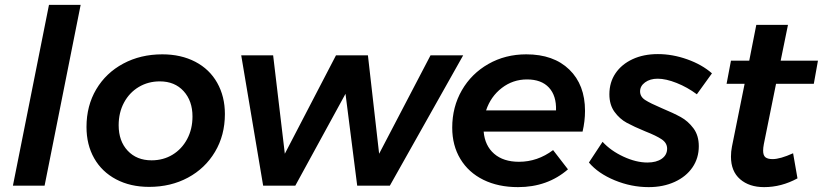

<svg xmlns="http://www.w3.org/2000/svg" viewBox="-20 -762 3377 788"><path d="M311 -742 163 0H33L181 -742Z M903 -294Q903 -207 862.5 -139Q822 -71 751.5 -33Q681 5 592 5Q515 5 456.5 -26Q398 -57 366.5 -112.5Q335 -168 335 -241Q335 -328 375 -395.5Q415 -463 486 -501Q557 -539 646 -539Q723 -539 781.5 -508.5Q840 -478 871.5 -422Q903 -366 903 -294ZM467 -248Q467 -183 504 -143.5Q541 -104 602 -104Q650 -104 688 -127Q726 -150 748 -191Q770 -232 770 -284Q770 -348 733.5 -388Q697 -428 636 -428Q588 -428 549.5 -405Q511 -382 489 -341Q467 -300 467 -248Z M1881 -535 1580 0H1446L1398 -377L1192 0H1060L970 -535H1101L1149 -131L1359 -535H1490L1536 -131L1747 -535Z M2381 -307Q2381 -265 2371 -222H1965Q1970 -164 2008 -131Q2046 -98 2110 -98Q2186 -98 2250 -146L2311 -67Q2227 6 2106 6Q2025 6 1964 -24Q1903 -54 1869.5 -109.5Q1836 -165 1836 -238Q1836 -323 1875.5 -391.5Q1915 -460 1984.5 -499.5Q2054 -539 2140 -539Q2252 -539 2316.5 -476.5Q2381 -414 2381 -307ZM2143 -436Q2085 -436 2039.5 -401Q1994 -366 1975 -309H2262Q2264 -369 2233 -402.5Q2202 -436 2143 -436Z M2397 -95 2453 -180Q2487 -143 2539 -119Q2591 -95 2637 -95Q2674 -95 2696 -110.5Q2718 -126 2718 -152Q2718 -175 2696 -190Q2674 -205 2628 -223Q2582 -242 2552.5 -258Q2523 -274 2502 -303Q2481 -332 2481 -375Q2481 -424 2506 -461Q2531 -498 2576 -519Q2621 -540 2680 -540Q2740 -540 2800.5 -518.5Q2861 -497 2902 -461L2840 -375Q2801 -404 2757 -421.5Q2713 -439 2679 -439Q2648 -439 2627.5 -424Q2607 -409 2607 -387Q2607 -365 2628 -351.5Q2649 -338 2696 -318Q2744 -298 2774 -281.5Q2804 -265 2826 -235.5Q2848 -206 2848 -162Q2848 -113 2822 -75Q2796 -37 2749 -15.5Q2702 6 2642 6Q2571 6 2503 -22Q2435 -50 2397 -95Z M3115 -171Q3112 -155 3112 -144Q3112 -124 3121.5 -116.5Q3131 -109 3151 -109Q3182 -109 3235 -133L3253 -30Q3187 6 3116 6Q3055 6 3017.5 -26.5Q2980 -59 2980 -119Q2980 -140 2984 -160L3036 -418H2962L2980 -513H3055L3084 -660H3214L3184 -513H3337L3320 -418H3165Z"/></svg>

Font: Gontserrat Medium
Style: Italic
Weight: 500
Italic angle: -11.3°
Designer: Julieta Ulanovsky
Foundry: Julieta Ulanovsky
Version: Version 6.001